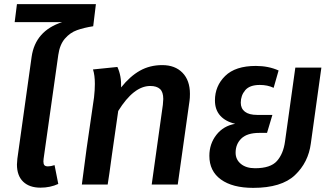

<svg xmlns="http://www.w3.org/2000/svg" viewBox="-20 -893 1615 929"><path d="M444 -873 431 -766Q386 -759 352.5 -747Q319 -735 294 -706Q269 -677 262 -627L191 -125Q190 -120 190 -112Q190 -99 195 -93.5Q200 -88 212 -88Q226 -88 244 -94L262 -3Q223 15 176 15Q122 15 92 -14Q62 -43 62 -97Q62 -105 64 -125L133 -618Q151 -744 281 -786H51L62 -873Z M899 -439Q899 -417 897 -405L840 0H714L768 -386Q770 -406 770 -414Q770 -448 754 -462.5Q738 -477 707 -477Q627 -477 552 -356L521 -140Q508 -42 501 0H376L399 -174L435 -422Q439 -457 439 -487Q439 -529 430 -557L548 -569Q568 -526 566 -470Q609 -524 657 -551Q705 -578 765 -578Q827 -578 863 -541Q899 -504 899 -439Z M1535 -566 1484 -199Q1472 -107 1407 -45.5Q1342 16 1205 16Q1105 16 1049 -24.5Q993 -65 993 -139Q993 -197 1027 -240.5Q1061 -284 1118 -294Q1071 -305 1045.5 -333.5Q1020 -362 1020 -407Q1020 -477 1069.5 -525.5Q1119 -574 1218 -574Q1279 -574 1328 -552L1304 -468Q1275 -482 1237 -482Q1188 -482 1166.5 -456.5Q1145 -431 1145 -396Q1145 -368 1165 -352.5Q1185 -337 1224 -337H1298L1272 -250H1235Q1176 -250 1148 -223Q1120 -196 1120 -154Q1120 -121 1145.5 -100Q1171 -79 1214 -79Q1289 -79 1320 -114Q1351 -149 1359 -208L1409 -566Z"/></svg>

Font: FiraGO Medium
Style: Italic
Weight: 500
Italic angle: -8°
Designer: bBox Type GmbH
Foundry: bBox Type GmbH
Version: Version 1.001